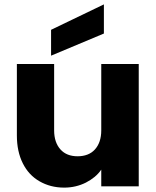

<svg xmlns="http://www.w3.org/2000/svg" viewBox="-20 -850 714 876"><path d="M442 -558C442 -558 442 -255 442 -255C442 -255 442 -255 442 -255C442 -218 432 -189 413 -168C394 -147 367 -137 334 -137C334 -137 334 -137 334 -137C301 -137 275 -147 256 -168C237 -189 227 -218 227 -255C227 -255 227 -558 227 -558C227 -558 57 -558 57 -558C57 -558 57 -232 57 -232C57 -232 57 -232 57 -232C57 -183 66 -141 84 -105C102 -69 127 -42 160 -23C193 -4 230 6 273 6C273 6 273 6 273 6C309 6 342 -2 372 -17C401 -32 425 -51 442 -76C442 -76 442 0 442 0C442 0 613 0 613 0C613 0 613 -558 613 -558C613 -558 442 -558 442 -558ZM454 -830C454 -830 213 -714 213 -714C213 -714 213 -596 213 -596C213 -596 454 -697 454 -697C454 -697 454 -830 454 -830Z"/></svg>

Font: Girnar Poppins
Style: Bold
Weight: 500
Designer: Ninad Kale (Devanagari), Jonny Pinhorn (Latin)
Foundry: Indian Type Foundry
Version: ""